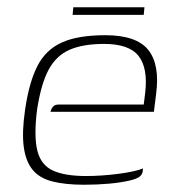

<svg xmlns="http://www.w3.org/2000/svg" viewBox="-20 -502 482 529"><path d="M212 7Q160 7 124.5 -2Q89 -11 70 -34Q51 -57 45.5 -97Q40 -137 49 -199Q60 -275 83 -320Q106 -365 150.5 -385Q195 -405 270 -405Q356 -405 388.5 -364.5Q421 -324 410 -242L404 -194H119Q121 -202 126 -208Q131 -214 142 -214H376L380 -246Q388 -314 362 -347.5Q336 -381 267 -381Q209 -381 172 -365Q135 -349 114 -310Q93 -271 82 -199Q73 -126 83 -86.5Q93 -47 126 -32Q159 -17 217 -17Q237 -17 260 -18.5Q283 -20 306 -23Q329 -26 347 -30Q365 -34 374 -38L373 -29Q372 -22 365.5 -16Q359 -10 339 -5Q314 1 281 4Q248 7 212 7ZM180 -461 182 -482H378L376 -461Z"/></svg>

Font: Genos Thin ExtraLight
Style: Italic
Weight: 250
Italic angle: -8°
Version: Version 1.010